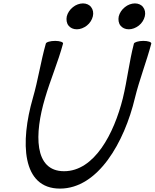

<svg xmlns="http://www.w3.org/2000/svg" viewBox="-20 -1056 908 1127"><path d="M525 -960C530 -980 526 -1000 515 -1014C505 -1028 487 -1036 467 -1036C447 -1036 425 -1028 408 -1014C390 -1000 377 -980 372 -960C368 -940 371 -920 382 -906C393 -892 410 -884 431 -884C451 -884 472 -892 490 -906C508 -920 520 -940 525 -960ZM830 -960C835 -980 831 -1000 820 -1014C810 -1028 792 -1036 772 -1036C752 -1036 730 -1028 713 -1014C695 -1000 682 -980 677 -960C673 -940 676 -920 687 -906C698 -892 715 -884 736 -884C756 -884 777 -892 795 -906C813 -920 825 -940 830 -960ZM249 -800C219 -694 204 -588 173 -481C98 -221 107 51 332 51C556 51 710 -221 772 -481C798 -588 840 -694 868 -800C870 -809 849 -816 821 -816C793 -816 768 -808 766 -800C738 -692 727 -586 701 -479C649 -271 534 -51 356 -51C178 -51 182 -271 244 -479C275 -586 321 -692 350 -800C353 -808 332 -816 304 -816C276 -816 251 -809 249 -800Z"/></svg>

Font: Nupuram Medium Oblique
Style: Regular
Weight: 500
Designer: Santhosh Thottingal (santhosh.thottingal@gmail.com)
Foundry: SMC
Version: Version 1.000